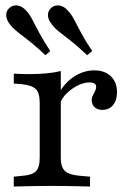

<svg xmlns="http://www.w3.org/2000/svg" viewBox="-20 -685 480 705"><path d="M164.5 -2.4Q124.2 -2.4 93.1 -1.6Q62.1 -0.8 30.6 0V-36.3L62.1 -39.5Q97.6 -41.9 111.7 -56Q125.8 -70.2 125.8 -105.6V-206.5H203.2V-105.6Q203.2 -82.3 210.1 -68.5Q216.9 -54.8 232.3 -48.4Q247.6 -41.9 274.2 -39.5L310.5 -36.3V0Q287.9 -0.8 265.3 -1.2Q242.7 -1.6 218.5 -2Q194.4 -2.4 164.5 -2.4ZM125.8 -206.5V-307.3Q125.8 -343.5 111.7 -357.7Q97.6 -371.8 61.3 -375.8L30.6 -378.2V-414.5Q45.2 -413.7 58.5 -413.3Q71.8 -412.9 87.1 -412.9Q121.8 -412.9 151.2 -415.7Q180.6 -418.5 203.2 -424.2V-414.5V-206.5ZM355.6 -281.5Q338.7 -281.5 327.8 -291.1Q316.9 -300.8 316.9 -316.9Q316.9 -327.4 321.4 -335.5Q325.8 -343.5 329.4 -351.2Q333.1 -358.9 333.1 -366.1Q333.1 -382.3 308.1 -382.3Q288.7 -382.3 266.9 -371.8Q245.2 -361.3 227 -344.4Q208.9 -327.4 200.8 -306.5L197.6 -345.2Q221 -384.7 254.8 -405.6Q288.7 -426.6 326.6 -426.6Q364.5 -426.6 387.1 -404.8Q409.7 -383.1 409.7 -346Q409.7 -316.9 395.2 -299.2Q380.6 -281.5 355.6 -281.5ZM146.8 -482.3Q114.5 -512.9 89.9 -532.3Q65.3 -551.6 48 -564.9Q30.6 -578.2 18.5 -592.7Q3.2 -611.3 2.8 -628.6Q2.4 -646 15.3 -656.5Q28.2 -667.7 46 -664.5Q63.7 -661.3 78.2 -643.5Q89.5 -631.5 99.6 -611.3Q109.7 -591.1 125 -562.9Q140.3 -534.7 164.5 -497.6ZM300 -482.3Q267.7 -512.9 243.5 -532.3Q219.4 -551.6 201.6 -564.9Q183.9 -578.2 172.6 -592.7Q156.5 -611.3 156 -628.2Q155.6 -645.2 168.5 -656.5Q182.3 -667.7 199.6 -664.5Q216.9 -661.3 231.5 -643.5Q242.7 -631.5 253.2 -611.3Q263.7 -591.1 278.6 -562.9Q293.5 -534.7 318.5 -497.6Z"/></svg>

Font: Playfair 9pt
Style: Regular
Weight: 400
Designer: Claus Eggers Sørensen
Foundry: Claus Eggers Sørensen
Version: Version 2.203